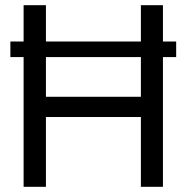

<svg xmlns="http://www.w3.org/2000/svg" viewBox="-20 -720 718 740"><path d="M20 -500V-560H71V-700H157V-560H523V-700H608V-560H659V-500H608V0H523V-269H157V0H71V-500ZM157 -347H523V-500H157Z"/></svg>

Font: Georama
Style: Regular
Weight: 400
Designer: Jean-Baptiste Levee
Foundry: Production Type
Version: Version 1.000